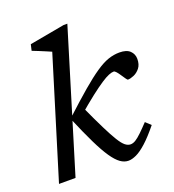

<svg xmlns="http://www.w3.org/2000/svg" viewBox="-136 -846 872 961"><g transform="rotate(-20 300.0 -365.0)"><path d="M331 -739.5 105.5 0H17.5L212 -633.5Q203 -637.5 185.8 -644.8Q168.5 -652 149.8 -659.8Q131 -667.5 116.5 -673L124 -705.5L311 -739.5ZM185.5 -282 188.5 -291.5Q260 -357.5 310.8 -400.8Q361.5 -444 398.8 -469.2Q436 -494.5 466 -504.8Q496 -515 526 -515Q564 -515 582 -497.5Q600 -480 600 -454.5Q600 -424.5 585.8 -406.5Q571.5 -388.5 552.8 -380.5Q534 -372.5 521 -372.5Q517.5 -372.5 510.8 -382.5Q504 -392.5 495.5 -405Q487.5 -417.5 479.8 -426.2Q472 -435 466.5 -435Q456 -435 439.8 -428.5Q423.5 -422 398 -405.2Q372.5 -388.5 334.2 -358.8Q296 -329 241 -282L260.5 -319.5Q296 -241.5 320.8 -191.8Q345.5 -142 363 -113.8Q380.5 -85.5 394.5 -74.5Q408.5 -63.5 422.5 -63.5Q435.5 -63.5 449.5 -72Q463.5 -80.5 482.5 -98.8Q501.5 -117 527 -144L554.5 -118.5Q513.5 -68 482.2 -40Q451 -12 427.2 -1Q403.5 10 385 10Q363 10 342.2 -4.8Q321.5 -19.5 298.5 -53Q275.5 -86.5 248 -142.8Q220.5 -199 185.5 -282Z"/></g></svg>

Font: Newsreader 7pt
Style: Italic
Weight: 400
Italic angle: -17°
Designer: Hugues Gentile
Foundry: Production Type
Version: Version 1.003